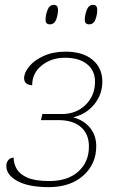

<svg xmlns="http://www.w3.org/2000/svg" viewBox="-20 -758 490 788"><path d="M180 10Q97 10 51.5 -15Q6 -40 6 -76Q6 -92 14.5 -101.5Q23 -111 36 -111Q36 -86 49 -64Q62 -42 93.5 -28.5Q125 -15 183 -15Q258 -15 301.5 -54Q345 -93 345 -157Q345 -208 312 -236.5Q279 -265 220 -265H148L154 -290H234Q293 -290 331.5 -328Q370 -366 370 -423Q370 -468 337.5 -494.5Q305 -521 246 -521Q191 -521 151.5 -489.5Q112 -458 112 -408Q79 -410 79 -437Q79 -460 100 -485.5Q121 -511 159.5 -528.5Q198 -546 249 -546Q320 -546 360 -512.5Q400 -479 400 -423Q400 -371 367.5 -330.5Q335 -290 282 -277V-276Q325 -264 350 -233Q375 -202 375 -158Q375 -85 322 -37.5Q269 10 180 10ZM345 -658Q338 -658 333 -662Q328 -666 328 -677Q328 -696 336 -717Q344 -738 362 -738Q379 -738 379 -718Q379 -697 371.5 -677.5Q364 -658 345 -658ZM184 -658Q177 -658 172 -662Q167 -666 167 -677Q167 -696 175 -717Q183 -738 201 -738Q218 -738 218 -718Q218 -697 210.5 -677.5Q203 -658 184 -658Z"/></svg>

Font: Noto Serif Thin
Style: Italic
Weight: 100
Italic angle: -12°
Designer: Monotype Design Team
Foundry: Monotype Imaging Inc.
Version: Version 2.014; ttfautohint (v1.8.4.7-5d5b)